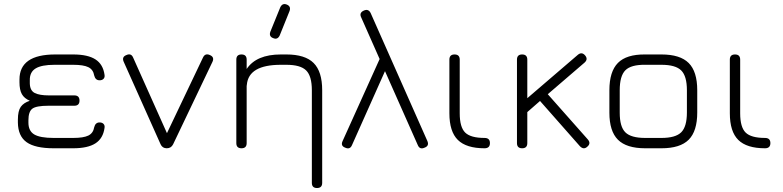

<svg xmlns="http://www.w3.org/2000/svg" viewBox="-20 -746 3939 966"><path d="M70 -129V-144Q70 -188 84.5 -208.5Q99 -229 130 -239Q102 -251 90 -272.5Q78 -294 78 -332V-346Q78 -472 258 -472H348Q422 -472 460.5 -447Q499 -422 506 -369Q508 -357 501 -349.5Q494 -342 481 -342Q460 -342 454 -366Q449 -396 424.5 -408Q400 -420 348 -420H254Q189 -420 159 -401.5Q129 -383 130 -342V-326Q131 -290 155 -278Q179 -266 226 -266H354Q380 -266 380 -240Q380 -214 354 -214H224Q162 -214 142.5 -199Q123 -184 123 -141V-129Q123 -87 152.5 -69.5Q182 -52 250 -52H348Q400 -52 424.5 -64Q449 -76 454 -106Q460 -130 481 -130Q494 -130 501 -122.5Q508 -115 506 -103Q499 -50 460.5 -25Q422 0 348 0H250Q157 0 114 -30.5Q71 -61 70 -129Z M851 -20Q841 0 819 0Q797 0 788 -20L602 -436Q592 -460 616 -469Q640 -480 650 -456L820 -76L1001 -456Q1012 -480 1036 -469Q1060 -459 1049 -435Z M1355 -554Q1332 -562 1340 -586L1390 -709Q1401 -732 1423 -723Q1445 -714 1437 -691L1387 -567Q1376 -545 1355 -554ZM1221 -26Q1221 0 1195 0Q1169 0 1169 -26V-446Q1169 -472 1195 -472Q1221 -472 1221 -446V-399Q1270 -472 1393 -472H1421Q1515 -472 1558 -429Q1601 -386 1601 -292V174Q1601 200 1575 200Q1549 200 1549 174V-292Q1549 -363 1520.5 -391.5Q1492 -420 1421 -420H1393Q1231 -420 1222 -320Q1222 -315 1221 -313Z M1797 -659Q1786 -682 1811 -693Q1834 -703 1845 -680L2130 -37Q2141 -12 2116 -3Q2092 8 2082 -16L1917 -388L1751 -16Q1741 8 1717 -3Q1692 -12 1704 -37L1890 -449Z M2418 0Q2326 0 2283.5 -42Q2241 -84 2241 -176V-446Q2241 -472 2267 -472Q2293 -472 2293 -446V-176Q2293 -106 2320.5 -79Q2348 -52 2418 -52Q2445 -52 2445 -26Q2445 0 2418 0Z M2581 -26V-446Q2581 -472 2607 -472Q2633 -472 2633 -446V-252L2887 -470Q2907 -487 2924 -467Q2940 -448 2921 -431L2736 -272L2937 -45Q2955 -25 2935 -8Q2917 9 2898 -10L2697 -238L2633 -182V-26Q2633 0 2607 0Q2581 0 2581 -26Z M3226 0Q3132 0 3089 -43Q3046 -86 3046 -179V-292Q3046 -386 3089 -429.5Q3132 -473 3226 -472H3308Q3402 -472 3445 -429Q3488 -386 3488 -292V-180Q3488 -86 3445 -43Q3402 0 3308 0ZM3098 -179Q3098 -108 3126.5 -80Q3155 -52 3226 -52H3308Q3379 -52 3407.5 -80.5Q3436 -109 3436 -180V-292Q3436 -363 3407.5 -391.5Q3379 -420 3308 -420H3226Q3155 -421 3126.5 -392.5Q3098 -364 3098 -292Z M3829 0Q3737 0 3694.5 -42Q3652 -84 3652 -176V-446Q3652 -472 3678 -472Q3704 -472 3704 -446V-176Q3704 -106 3731.5 -79Q3759 -52 3829 -52Q3856 -52 3856 -26Q3856 0 3829 0Z"/></svg>

Font: Jura
Style: Regular
Weight: 400
Designer: Daniel Johnson, Alexei Vanyashin
Foundry: Daniel Johnson
Version: Version 5.103